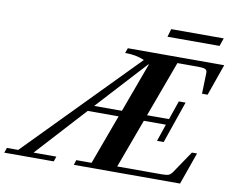

<svg xmlns="http://www.w3.org/2000/svg" viewBox="-152 -914 1245 1025"><g transform="rotate(10 470.5 -402.0)"><path d="M683.1 -760.3 695.8 -803.7H980.5L965.3 -760.3ZM-67.4 0.5 -58.1 -26.9H3.4L580.1 -615.7Q539.1 -635.7 475.6 -635.7L485.4 -663.1H1007.8L947.8 -492.7H917.5L920.9 -606.4Q921.4 -621.1 910.4 -626Q899.4 -630.9 872.1 -630.9H759.8L648.4 -328.6H767.6L802.7 -430.7H839.4L760.7 -203.1H724.6L756.3 -296.4H636.7L539.1 -31.7H782.2Q808.1 -31.7 818.8 -36.6Q829.6 -41.5 839.4 -56.2L918.9 -173.8H946.8L885.3 0H309.6L317.9 -26.9H400.9L500 -296.4H332.5L86.4 -26.9H210L200.7 0.5ZM610.8 -596.7Q610.4 -596.7 609.9 -597.2Q609.4 -597.7 608.9 -598.1L361.8 -328.6H512.2Z"/></g></svg>

Font: Elstob 18pt
Style: Bold Italic
Weight: 700
Italic angle: -20°
Designer: Peter S. Baker
Version: Version 1.015